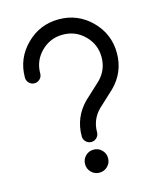

<svg xmlns="http://www.w3.org/2000/svg" viewBox="-116 -863 779 945"><g transform="rotate(-15 273.5 -390.5)"><path d="M117.2 -546.9Q117.2 -530.8 105.7 -519.3Q94.2 -507.8 78.1 -507.8Q62 -507.8 50.5 -519.3Q39.1 -530.8 39.1 -546.9Q39.1 -644 107.7 -712.6Q176.3 -781.2 273.4 -781.2Q370.6 -781.2 439.2 -712.6Q507.8 -644 507.8 -546.9Q507.8 -449.7 439 -380.9L358.4 -306.2Q312.5 -260.3 312.5 -195.3Q312.5 -179.2 301 -167.7Q289.6 -156.2 273.4 -156.2Q257.3 -156.2 245.8 -167.7Q234.4 -179.2 234.4 -195.3Q234.4 -292.5 303.2 -361.3L383.8 -436Q429.7 -481.9 429.7 -546.9Q429.7 -611.8 384 -657.5Q338.4 -703.1 273.4 -703.1Q208.5 -703.1 162.8 -657.5Q117.2 -611.8 117.2 -546.9ZM332 -58.6Q332 -34.2 314.9 -17.1Q297.9 0 273.4 0Q249 0 231.9 -17.1Q214.8 -34.2 214.8 -58.6Q214.8 -83 231.9 -100.1Q249 -117.2 273.4 -117.2Q297.9 -117.2 314.9 -100.1Q332 -83 332 -58.6Z"/></g></svg>

Font: Comfortaa
Style: Regular
Weight: 400
Designer: Johan Aakerlund - aajohan
Foundry: Johan Aakerlund
Version: Version 2.004 2013